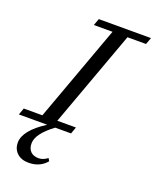

<svg xmlns="http://www.w3.org/2000/svg" viewBox="-214 -757 882 1089"><g transform="rotate(20 227.0 -212.0)"><path d="M-51.3 0 -36.6 -41H75.7L287.6 -622.1H174.8L189.9 -663.1H504.9L489.7 -622.1H377.9L166 -41H278.3L263.7 0H168Q72.3 71.3 72.3 128.9Q72.3 160.6 89.6 178Q106.9 195.3 138.7 195.3Q164.6 195.3 191.9 174.8L201.2 190.9Q161.6 238.8 92.8 238.8Q49.8 238.8 23.7 214.8Q-2.4 190.9 -2.4 151.4Q-2.4 78.6 119.6 0Z"/></g></svg>

Font: Elstob 6pt
Style: Italic
Weight: 400
Italic angle: -20°
Designer: Peter S. Baker
Version: Version 1.015